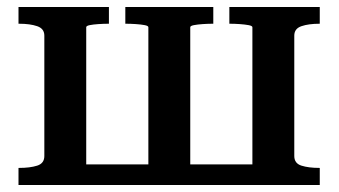

<svg xmlns="http://www.w3.org/2000/svg" viewBox="-20 -530 970 550"><path d="M107 -428Q107 -448 86.5 -455Q66 -462 35 -462H33V-510H292V-462H290Q277 -462 262 -461Q247 -460 237 -458Q227 -456 227 -452V0H33V-49H35Q66 -49 86.5 -55.5Q107 -62 107 -83ZM703 -452Q703 -456 692 -458Q681 -460 666.5 -461Q652 -462 639 -462H637V-510H896V-462H895Q864 -462 843.5 -455Q823 -448 823 -428V-83Q823 -62 843.5 -55.5Q864 -49 895 -49H896V0H703ZM186 -59H755V0H186ZM339 -462V-510H591V-462H588Q576 -462 561 -461Q546 -460 535.5 -458Q525 -456 525 -452V0H405V-452Q405 -456 394.5 -458Q384 -460 369 -461Q354 -462 342 -462Z"/></svg>

Font: Roboto Serif 36pt Medium
Style: Regular
Weight: 500
Designer: Greg Gazdowicz
Foundry: Commercial Type
Version: Version 1.008